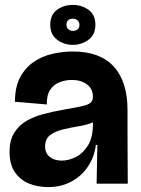

<svg xmlns="http://www.w3.org/2000/svg" viewBox="-20 -749 573 783"><path d="M176 14Q135 14 99.5 0Q64 -14 41.5 -45.5Q19 -77 19 -130Q19 -177 38 -207.5Q57 -238 88 -256Q119 -274 157.5 -284Q196 -294 235 -301Q288 -310 314.5 -316Q341 -322 350 -330.5Q359 -339 359 -354Q359 -387 334.5 -405Q310 -423 273 -423Q249 -423 225 -414.5Q201 -406 185.5 -384Q170 -362 171 -323L41 -334Q41 -394 62 -433.5Q83 -473 117.5 -496.5Q152 -520 194 -529.5Q236 -539 277 -539Q388 -539 444 -477.5Q500 -416 500 -301V-206Q500 -155 500.5 -103Q501 -51 501 0H374Q375 -38 375.5 -76.5Q376 -115 377 -158H371Q365 -110 339.5 -71Q314 -32 272 -9Q230 14 176 14ZM232 -94Q260 -94 289 -108.5Q318 -123 338.5 -155.5Q359 -188 359 -243V-250Q336 -240 303 -234.5Q270 -229 238 -221.5Q206 -214 185 -198.5Q164 -183 164 -152Q164 -124 183 -109Q202 -94 232 -94ZM277 -566Q241 -566 213 -587Q185 -608 185 -648Q185 -689 212.5 -709Q240 -729 277 -729Q313 -729 341 -709Q369 -689 369 -648Q369 -607 340.5 -586.5Q312 -566 277 -566ZM278 -623Q288 -623 296 -629Q304 -635 304 -647Q304 -659 296 -666Q288 -673 277 -673Q265 -673 258 -666.5Q251 -660 251 -648Q251 -636 259 -629.5Q267 -623 278 -623Z"/></svg>

Font: Bricolage Grotesque 96pt Bricolage Grotesque 48pt Regular
Style: Bold
Weight: 700
Designer: Mathieu Triay
Foundry: Atelier Triay
Version: Version 1.001; ttfautohint (v1.8.4.7-5d5b);gftools[0.9.33.de